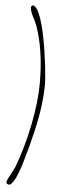

<svg xmlns="http://www.w3.org/2000/svg" viewBox="-62 -823 336 988"><g transform="rotate(5 106.0 -329.0)"><path d="M10 124Q10 119 17 105L35 71Q41 59 45 51Q49 43 51 38Q89 -64 113 -183Q137 -302 137 -399Q137 -569 92 -695L79 -723Q57 -762 57 -786L66 -794Q87 -792 106 -740Q136 -659 157 -485Q164 -413 164 -399Q164 -289 133 -156Q114 -73 91 4Q76 58 57 99Q38 136 24 136Q19 136 14.5 132.5Q10 129 10 124Z"/></g></svg>

Font: Amatic SC
Style: Regular
Weight: 400
Designer: Multiple Designers
Foundry: Vernon Adams
Version: Version 2.505